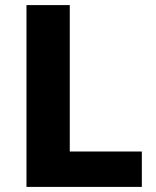

<svg xmlns="http://www.w3.org/2000/svg" viewBox="-20 -734 613 754"><path d="M84 0H537V-139H254V-714H84Z"/></svg>

Font: Noto Sans Bengali UI ExtraBold
Style: Regular
Weight: 800
Designer: Jelle Bosma - Monotype Design Team
Foundry: Monotype Imaging Inc.
Version: Version 2.003